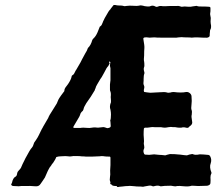

<svg xmlns="http://www.w3.org/2000/svg" viewBox="-20 -750 898 770"><path d="M828 -58V-55Q824 -48 824 -39Q825 -27 824 -17Q824 -10 817 -7Q813 -5 809 -5Q804 -5 792.5 -4.5Q781 -4 775 -4Q772 -4 765.5 -4.5Q759 -5 756 -5H748Q736 -1 717 -3Q697 -5 691 -4Q683 -2 679 -3Q664 -6 660 -5Q638 -5 627 -3Q625 -2 621 -4Q613 -7 601 -4Q596 -2 592 -3Q585 -7 575 -5Q563 -3 558 -2Q556 -1 552 -1Q547 -2 536.5 -2Q526 -2 521 -3Q518 -3 508.5 -4Q499 -5 494 -4Q489 -4 483 -3.5Q477 -3 470 -2Q463 -1 459 -1Q458 -1 456.5 -0.5Q455 0 454 0H450Q450 -4 445 -4Q430 -4 427 -10Q427 -11 424 -11Q422 -12 422 -15Q424 -18 422 -22Q419 -28 421 -39Q423 -53 422 -56Q421 -61 423 -88V-117Q423 -123 417 -122Q405 -122 399 -123Q395 -124 386 -124Q382 -123 374 -123Q370 -123 362 -122.5Q354 -122 350 -122H324Q318 -123 306 -123Q302 -124 294 -124Q286 -124 282 -124Q276 -125 266 -123Q260 -122 255 -123Q253 -123 249 -123.5Q245 -124 242 -124Q238 -124 231.5 -123.5Q225 -123 222 -123Q220 -123 215.5 -122.5Q211 -122 209 -121Q205 -121 205 -118Q203 -112 193 -97Q188 -92 185 -86Q178 -78 174 -69L171 -63Q169 -59 165.5 -50.5Q162 -42 160 -38Q157 -33 151 -24.5Q145 -16 143 -13Q136 -1 121 -3Q96 -5 89 -4H75H65Q64 -4 60 -3.5Q56 -3 55 -3Q52 -3 45 -3.5Q38 -4 34 -4Q28 -4 25 -9V-11L28 -17Q32 -37 43 -42Q45 -43 47 -47Q49 -53 49 -56Q50 -61 55 -66Q62 -73 64 -77Q66 -82 70.5 -92Q75 -102 78 -107Q81 -114 88 -126Q95 -138 98 -144Q104 -154 108 -158Q110 -160 112 -164Q113 -166 114.5 -171Q116 -176 117 -178Q119 -181 124 -188Q129 -195 131 -199Q134 -204 136.5 -209.5Q139 -215 142.5 -222Q146 -229 148 -233Q149 -234 150.5 -237Q152 -240 153 -242L174 -278Q174 -279 174.5 -280.5Q175 -282 176 -283L179 -289Q181 -292 190 -306.5Q199 -321 204 -329Q205 -331 206.5 -333Q208 -335 208.5 -336.5Q209 -338 210 -340.5Q211 -343 212 -345Q212 -346 214 -350Q217 -356 224.5 -366.5Q232 -377 236 -382L237 -383Q238 -384 238 -385Q238 -390 240 -394.5Q242 -399 247 -405Q252 -411 253 -413Q265 -431 267 -442Q267 -446 270 -448Q274 -450 276.5 -453.5Q279 -457 281 -462Q283 -467 285 -469Q287 -473 303 -500L309 -512Q319 -531 322 -536Q330 -549 330 -551L331 -554Q332 -557 333 -558Q344 -568 350 -589Q351 -592 355 -596Q364 -604 371 -620Q372 -624 379 -640Q379 -643 383 -645Q388 -648 392 -660Q394 -666 396 -669Q397 -672 400 -677.5Q403 -683 405 -686Q416 -707 423 -713L424 -715Q427 -718 431 -724Q432 -726 436 -730H442Q450 -728 456 -728Q467 -728 472 -727Q479 -724 485 -726Q502 -728 510 -727Q528 -725 541 -728Q543 -729 548 -728Q553 -727 554 -727Q560 -725 563 -725Q564 -725 567 -724.5Q570 -724 572 -724Q573 -724 576.5 -724Q580 -724 582 -725Q593 -730 603 -724Q608 -721 614 -724Q621 -727 627 -726Q629 -725 643 -725Q653 -726 675 -726H689Q696 -727 701 -725Q709 -722 710 -723Q719 -725 735 -723H745Q746 -723 753.5 -724.5Q761 -726 765 -726Q767 -727 770 -726L773 -725Q776 -724 782 -724Q806 -724 817 -723Q824 -723 824 -718Q824 -714 824 -707.5Q824 -701 823 -698Q822 -694 824 -685Q826 -677 825 -673Q824 -664 825 -656Q829 -639 823 -630Q822 -628 822 -622Q821 -617 821 -607Q820 -601 814 -600Q814 -598 794 -599L773 -600H761Q759 -600 755 -599.5Q751 -599 749 -599Q743 -600 729.5 -600Q716 -600 709 -601Q706 -601 701.5 -600.5Q697 -600 695 -600Q685 -598 680 -599H628Q606 -599 601 -600H597Q594 -600 588 -599.5Q582 -599 580 -599Q566 -601 560 -600Q559 -600 558 -599Q554 -598 555 -593Q560 -565 559 -557Q558 -547 558 -527Q556 -511 558 -503Q559 -498 559 -487Q559 -483 558 -481Q555 -474 558 -464Q560 -458 559 -455Q556 -448 556 -433V-427Q554 -414 557 -408Q560 -402 558 -395Q556 -388 557 -385Q557 -381 560 -381Q561 -381 569.5 -379.5Q578 -378 583 -378Q589 -378 601.5 -379Q614 -380 621 -380Q640 -382 650 -379Q654 -377 664 -379Q668 -381 677 -381Q707 -377 726 -381Q734 -382 740.5 -377Q747 -372 748 -365Q750 -342 748 -331Q746 -315 748 -310Q751 -303 749 -290Q748 -288 748 -281Q751 -260 751 -259Q751 -254 748 -250Q746 -247 740 -243Q735 -235 726 -238Q716 -241 707 -238H698Q693 -238 683 -240Q671 -240 665 -241Q664 -241 661 -240.5Q658 -240 656 -240Q646 -238 641 -238Q635 -238 625 -240H613H599Q592 -241 586 -240Q584 -240 579 -239Q574 -238 571 -238H561Q557 -236 557 -234Q556 -226 556 -209Q556 -207 557 -194Q558 -181 557 -178Q556 -174 558 -166Q560 -158 557 -152Q553 -144 558 -133L561 -130Q564 -130 570 -129.5Q576 -129 578 -129Q582 -129 588 -130Q594 -131 598 -131Q612 -129 618 -129Q626 -129 642 -127Q645 -127 649 -129Q661 -133 668 -132Q682 -132 689 -131Q691 -131 695 -130.5Q699 -130 702 -130Q705 -130 717.5 -128Q730 -126 733 -128Q737 -130 749 -132H753Q762 -127 781 -131H783Q793 -131 813 -129Q820 -129 823 -123Q830 -110 825 -95Q819 -80 828 -58ZM423 -310Q418 -323 425 -340V-348Q425 -350 424.5 -354.5Q424 -359 424 -361Q426 -377 422 -385Q421 -387 421 -391V-411Q421 -414 422 -420Q423 -426 423 -428V-477Q423 -479 422 -480Q420 -486 422 -497Q424 -499 422 -501Q422 -503 419 -503L417 -502L418 -500V-498L419 -497Q420 -495 419 -494Q418 -491 414 -485Q413 -484 410.5 -481Q408 -478 407 -476Q404 -471 398 -459Q392 -447 388 -441Q385 -438 370 -412Q364 -402 363 -396Q362 -394 361 -392Q360 -390 360 -388Q346 -366 344 -362Q341 -358 335 -349Q329 -340 326 -336Q316 -320 315 -312Q313 -305 309 -303Q308 -302 306 -299.5Q304 -297 303 -295Q300 -283 288 -265Q286 -262 275 -243Q272 -237 278 -237H303Q312 -239 332 -237Q337 -236 349 -238Q353 -239 361 -239Q363 -239 367 -238.5Q371 -238 373 -238Q387 -240 392 -240Q395 -241 401 -239L410 -236Q412 -236 413.5 -236.5Q415 -237 416 -237Q425 -239 424 -246Q424 -248 423.5 -253Q423 -258 423 -261Q423 -262 422.5 -264Q422 -266 422 -267Q425 -273 425 -291Q425 -293 424.5 -300Q424 -307 423 -310Z"/></svg>

Font: Gutenberg Clean
Style: Regular
Weight: 400
Designer: Nicola Manzari, Bruno Pierini
Foundry: Unio | Creative Solutions
Version: Version 1.001;PS 001.001;hotconv 1.0.88;makeotf.lib2.5.64775